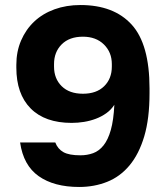

<svg xmlns="http://www.w3.org/2000/svg" viewBox="-20 -732 665 764"><path d="M295 12Q195 12 134 -31Q73 -74 60 -165H200Q210 -139 232.5 -126.5Q255 -114 300 -114Q327 -114 350.5 -122.5Q374 -131 392 -153.5Q410 -176 421 -215Q432 -254 435 -315Q422 -295 403 -281.5Q384 -268 361.5 -259.5Q339 -251 314.5 -247Q290 -243 265 -243Q159 -243 102 -300.5Q45 -358 45 -463V-474Q45 -527 64 -571Q83 -615 116.5 -646.5Q150 -678 197 -695Q244 -712 300 -712Q433 -712 504 -634Q575 -556 575 -380V-361Q575 -260 554 -189.5Q533 -119 495.5 -74Q458 -29 406.5 -8.5Q355 12 295 12ZM310 -359Q364 -359 394.5 -389Q425 -419 425 -467V-477Q425 -524 393.5 -555Q362 -586 310 -586Q256 -586 225.5 -555.5Q195 -525 195 -477V-467Q195 -419 225.5 -389Q256 -359 310 -359Z"/></svg>

Font: Golos Text DemiBold
Style: Regular
Weight: 600
Designer: A.Korolkova, Vitaly Kuzmin
Foundry: ParaType Ltd
Version: Version 2.002